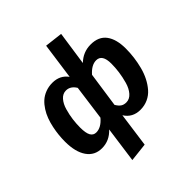

<svg xmlns="http://www.w3.org/2000/svg" viewBox="-255 -930 1324 1324"><g transform="rotate(-45 407.5 -268.0)"><path d="M272 221.2 308.1 -41Q255.4 16.1 182.1 16.1Q111.3 16.1 72.3 -40Q33.2 -96.2 33.2 -196.8Q33.2 -228 36.4 -260Q39.6 -292 46.9 -326.9Q54.2 -361.8 65.7 -392.8Q77.1 -423.8 95.2 -452.1Q113.3 -480.5 136 -501Q158.7 -521.5 190.2 -533.7Q221.7 -545.9 258.8 -545.9Q332 -545.9 372.1 -490.2L409.2 -756.8L540 -741.2L503.9 -493.2Q558.1 -545.9 631.8 -545.9Q709.5 -545.9 746.8 -495.6Q784.2 -445.3 784.2 -354Q784.2 -312 778.8 -270Q773.4 -228 762.5 -185.8Q751.5 -143.6 733.2 -107.7Q714.8 -71.8 690.4 -43.7Q666 -15.6 631.8 0.2Q597.7 16.1 557.1 16.1Q480.5 16.1 441.9 -45.9L407.2 206.1ZM231 -88.9Q279.3 -88.9 323.2 -141.1L357.9 -397Q330.6 -441.9 287.1 -441.9Q255.9 -441.9 232.7 -415.8Q209.5 -389.6 197.8 -348.6Q186 -307.6 180.9 -268.3Q175.8 -229 175.8 -191.9Q175.8 -137.2 189.7 -113Q203.6 -88.9 231 -88.9ZM523.9 -88.9Q556.2 -88.9 580.3 -116.5Q604.5 -144 616.7 -187.3Q628.9 -230.5 634.5 -271.7Q640.1 -313 640.1 -351.1Q640.1 -441.9 582 -441.9Q535.6 -441.9 491.2 -391.1L454.1 -134.8Q468.3 -110.8 484.1 -99.9Q500 -88.9 523.9 -88.9Z"/></g></svg>

Font: FiraGO SemiBold
Style: Italic
Weight: 600
Italic angle: -8°
Designer: bBox Type GmbH
Foundry: bBox Type GmbH
Version: Version 1.001;PS 001.001;hotconv 1.0.88;makeotf.lib2.5.64775